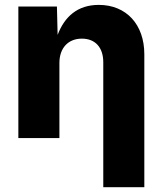

<svg xmlns="http://www.w3.org/2000/svg" viewBox="-20 -573 675 797"><path d="M226.6 -311.5C226.6 -375 264.2 -412.6 319.8 -412.6C375.5 -412.6 408.7 -376 408.7 -314.5V204.1H579.1V-347.7C579.1 -471.2 504.4 -552.7 390.1 -552.7C301.8 -552.7 248 -503.9 219.2 -428.2L216.3 -545.9H56.2V0H226.6Z"/></svg>

Font: Inter ExtraBold
Style: Regular
Weight: 800
Designer: Rasmus Andersson
Foundry: rsms
Version: Version 4.001;git-9221beed3